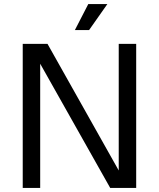

<svg xmlns="http://www.w3.org/2000/svg" viewBox="-20 -926 783 946"><path d="M92 0V-710H214L565 -86V-710H651V0H523L178 -612V0ZM349 -778 415 -906H509L419 -778Z"/></svg>

Font: Geist
Style: Regular
Weight: 400
Designer: Basement.studio, Andrés Briganti, Mateo Zaragoza
Foundry: Basement.studio, Vercel, Andrés Briganti, Guido Ferreyra, Mateo Zaragoza
Version: Version 1.401